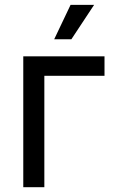

<svg xmlns="http://www.w3.org/2000/svg" viewBox="-20 -781 491 801"><path d="M416 -464.8H165V0H77.1V-545.9H416ZM274.4 -760.7H372.6L277.8 -617.2H206.1Z"/></svg>

Font: Inter RS Variable
Style: Regular
Weight: 400
Designer: Rasmus Andersson (customised by Maria Ramos and Noel Pretorius)
Foundry: rsms
Version: Version 3.001;Glyphs 3.2.3 (3260)